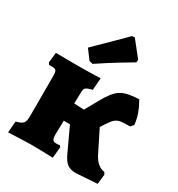

<svg xmlns="http://www.w3.org/2000/svg" viewBox="-189 -917 978 1054"><g transform="rotate(30 300.0 -390.5)"><path d="M580 -72 589 -58 582 4 449 13Q414 13 393.5 -2Q373 -17 355 -57L287 -203H248L246 -127Q245 -96 250.5 -85Q256 -74 272 -74Q292 -74 296 -76L304 -67L297 3Q207 0 156 0Q132 0 15 5L21 -67Q54 -75 64.5 -87.5Q75 -100 75 -132V-389Q75 -412 69 -420Q63 -428 46 -428H25L17 -439L24 -504L160 -503Q220 -503 307 -506L301 -430Q270 -422 261 -414.5Q252 -407 252 -388L250 -314L313 -311L368 -409Q392 -450 414.5 -471.5Q437 -493 467.5 -501.5Q498 -510 548 -512Q569 -475 580 -444Q591 -413 595 -376L579 -358Q539 -358 519.5 -355Q500 -352 486 -340Q472 -328 455 -301L436 -272L502 -140Q517 -108 538.5 -90Q560 -72 580 -72ZM206 -558 162 -617Q228 -681 276.5 -729.5Q325 -778 340 -793L357 -794L434 -697L433 -680Q415 -670 353 -632Q291 -594 228 -552Z"/></g></svg>

Font: Alegreya SC Black
Style: Regular
Weight: 900
Designer: Juan Pablo del Peral
Foundry: Huerta Tipografica
Version: Version 2.007; ttfautohint (v1.6)